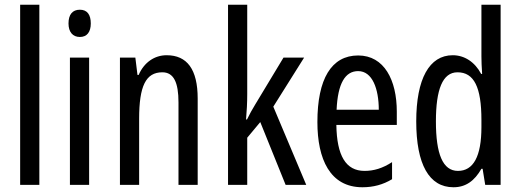

<svg xmlns="http://www.w3.org/2000/svg" viewBox="-20 -780 2196 810"><path d="M146 0V-760H65V0Z M317 -739C286 -739 269 -719 269 -681C269 -645 287 -624 317 -624C347 -624 363 -645 363 -681C363 -718 348 -739 317 -739ZM356 -537H275V0H356Z M683 -547C632 -547 588 -517 565 -464H560L551 -537H486V0H567V-279C567 -417 595 -475 665 -475C713 -475 733 -432 733 -348V0H814V-364C814 -488 769 -547 683 -547Z M1023 -383V-760H942V0H1023V-199L1078 -265L1185 0H1272L1133 -330L1263 -537H1176L1056 -338C1044 -319 1033 -298 1022 -276H1018C1021 -311 1023 -346 1023 -383Z M1491 -546C1378 -546 1319 -447 1319 -265C1319 -109 1372 10 1509 10C1555 10 1596 -1 1634 -24V-96C1594 -70 1557 -59 1518 -59C1439 -59 1401 -123 1399 -253H1654V-309C1654 -442 1601 -546 1491 -546ZM1491 -480C1551 -480 1578 -405 1578 -317H1400C1405 -428 1436 -480 1491 -480Z M1893 10C1945 10 1982 -17 2011 -68H2016L2027 0H2092V-760H2011V-542C2011 -521 2012 -498 2014 -468H2010C1983 -519 1939 -547 1890 -547C1791 -547 1736 -447 1736 -268C1736 -87 1790 10 1893 10ZM1912 -59C1848 -59 1819 -130 1819 -268C1819 -402 1847 -475 1910 -475C1980 -475 2011 -412 2011 -274V-244C2011 -120 1977 -59 1912 -59Z"/></svg>

Font: Noto Sans Arabic UI XCn
Style: Regular
Weight: 400
Width: 2
Designer: Monotype Design Team, Nadine Chahine and Nizar Qandah
Foundry: Monotype Imaging Inc.
Version: Version 2.010